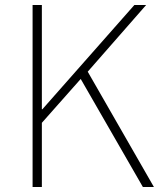

<svg xmlns="http://www.w3.org/2000/svg" viewBox="-20 -746 647 766"><path d="M110 0H147V-256L302 -431L550 0H594L330 -460L563 -726H516L149 -310H147V-726H110Z"/></svg>

Font: Noto Sans JP Thin
Style: Regular
Weight: 100
Designer: Ryoko NISHIZUKA 西塚涼子 (kana, bopomofo & ideographs); Paul D. Hunt (Latin, Greek & Cyrillic); Sandoll Communications 산돌커뮤니
Foundry: Adobe
Version: Version 2.004;hotconv 1.0.118;makeotfexe 2.5.65603